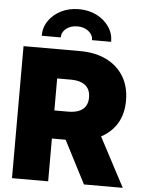

<svg xmlns="http://www.w3.org/2000/svg" viewBox="-62 -1005 791 1054"><g transform="rotate(5 333.5 -478.0)"><path d="M44.4 0V-727.5H356.4Q439.5 -727.5 501 -697.5Q562.5 -667.5 596.7 -611.6Q630.9 -555.7 630.9 -478Q630.9 -400.9 595.7 -346.7Q560.5 -292.5 497.1 -264.2Q433.6 -235.8 348.1 -235.8H165.5V-390.6H319.8Q353.5 -390.6 377.7 -400.1Q401.9 -409.7 414.6 -429.2Q427.2 -448.7 427.2 -478Q427.2 -507.8 414.6 -527.6Q401.9 -547.4 377.7 -557.1Q353.5 -566.9 319.8 -566.9H243.7V0ZM440.9 0 269.5 -332.5H479L654.8 0ZM330.1 -956.1Q384.8 -956.1 428 -934.3Q471.2 -912.6 496.3 -875.7Q521.5 -838.9 521.5 -793H416Q416 -822.3 391.4 -841.8Q366.7 -861.3 330.1 -861.3Q293 -861.3 268.3 -841.8Q243.7 -822.3 243.7 -793H138.7Q138.7 -838.9 163.8 -875.7Q189 -912.6 232.4 -934.3Q275.9 -956.1 330.1 -956.1Z"/></g></svg>

Font: Inter 20pt Black
Style: Regular
Weight: 900
Version: Version 4.001;git-66647c0bb